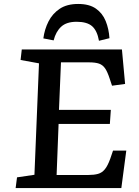

<svg xmlns="http://www.w3.org/2000/svg" viewBox="-20 -950 700 970"><path d="M177 -630 84 -647 90 -700H596L612 -526L546 -517L534 -553Q523 -587 511 -604.5Q499 -622 480.5 -628.5Q462 -635 430 -635H288L278 -395H540L535 -324H276L266 -66H427Q455 -66 475 -71.5Q495 -77 509.5 -94.5Q524 -112 537 -148L551 -189H618L593 0H59L66 -54L154 -67ZM480 -744Q471 -795 445.5 -817.5Q420 -840 367 -840Q316 -840 289 -815Q262 -790 251 -746L199 -756Q205 -802 225 -841.5Q245 -881 281.5 -905.5Q318 -930 375 -930Q431 -930 464.5 -906.5Q498 -883 514 -843.5Q530 -804 533 -757Z"/></svg>

Font: Literata 7pt Medium
Style: Italic
Weight: 500
Italic angle: -2°
Designer: Latin by Veronika Burian and Jose Scaglione. Greek by Irene Vlachou. Cyrillic by Vera Evstafieva
Foundry: TypeTogether
Version: Version 3.002